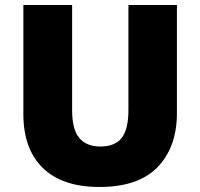

<svg xmlns="http://www.w3.org/2000/svg" viewBox="-20 -734 797 764"><path d="M684 -284Q684 -149 607.5 -69.5Q531 10 376 10Q228 10 150.5 -65.5Q73 -141 73 -280V-714H267V-295Q267 -219 295.5 -185Q324 -151 379 -151Q438 -151 464.5 -185.5Q491 -220 491 -296V-714H684Z"/></svg>

Font: Noto Sans Meetei Mayek Black
Style: Regular
Weight: 900
Designer: Monotype Design Team and Neelakash Kshetrimayum
Foundry: Monotype Imaging Inc.
Version: Version 2.002; ttfautohint (v1.8.4.7-5d5b)